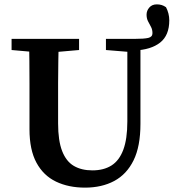

<svg xmlns="http://www.w3.org/2000/svg" viewBox="-20 -842 795 879"><path d="M369 17Q294 17 236.5 -10.5Q179 -38 147 -97Q115 -156 115 -250V-359Q115 -410 115 -460.5Q115 -511 114.5 -562.5Q114 -614 113 -664H249Q248 -615 247 -564Q246 -513 246 -462Q246 -411 246 -359V-277Q246 -198 264.5 -150.5Q283 -103 318 -82.5Q353 -62 403 -62Q455 -62 490.5 -84.5Q526 -107 544.5 -156.5Q563 -206 563 -286V-664H623V-275Q623 -172 591.5 -108Q560 -44 503 -13.5Q446 17 369 17ZM596 -611V-664Q640 -664 659 -668.5Q678 -673 678 -690Q678 -707 671 -719.5Q664 -732 657.5 -745Q651 -758 651 -775Q651 -793 663.5 -807.5Q676 -822 698 -822Q710 -822 720 -819Q730 -816 740 -809Q747 -796 751 -780.5Q755 -765 755 -749Q755 -680 713 -647Q671 -614 596 -611ZM33 -613V-664H342V-613L205 -601H169ZM465 -613V-664H598V-604H575Z"/></svg>

Font: Source Serif 4 18pt SemiBold
Style: Regular
Weight: 600
Designer: Frank Grießhammer
Foundry: Adobe Systems Incorporated
Version: Version 4.004;hotconv 1.0.116;makeotfexe 2.5.65601